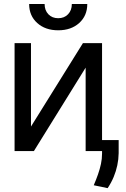

<svg xmlns="http://www.w3.org/2000/svg" viewBox="-20 -764 636 971"><path d="M136.7 -124 399.4 -545.9H496.1V0H413.1V-421.9L151.4 0H53.7V-545.9H136.7ZM274.4 -610.8Q209 -610.8 168.2 -647.7Q127.4 -684.6 127.4 -743.7H205.6Q205.6 -711.9 224.6 -691.9Q243.7 -671.9 274.4 -671.9Q305.2 -671.9 324.2 -691.9Q343.3 -711.9 343.3 -743.7H421.4Q421.4 -684.6 380.6 -647.7Q339.8 -610.8 274.4 -610.8ZM580.1 -55.7V10.7Q579.6 42 573.2 72Q566.9 102.1 554.9 130.9Q543 159.7 524.4 187.5L454.1 172.9Q466.3 144.5 475.6 117.9Q484.9 91.3 490.5 65.4Q496.1 39.6 496.1 12.7V-55.7Z"/></svg>

Font: Inter Tight
Style: Regular
Weight: 400
Designer: Rasmus Andersson
Foundry: rsms
Version: Version 3.002